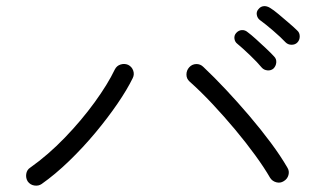

<svg xmlns="http://www.w3.org/2000/svg" viewBox="-20 -780 1040 622"><path d="M115 -184Q105 -177 91.5 -179Q78 -181 70 -192Q63 -203 65 -216.5Q67 -230 78 -237Q136 -278 190 -334Q244 -390 286.5 -448.5Q329 -507 352 -555Q358 -567 370.5 -571Q383 -575 395 -570Q407 -564 411.5 -551.5Q416 -539 410 -527Q392 -490 360.5 -444Q329 -398 289 -350Q249 -302 204 -258.5Q159 -215 115 -184ZM899 -193Q888 -186 875 -189.5Q862 -193 855 -204Q836 -237 806.5 -277.5Q777 -318 741.5 -360.5Q706 -403 668 -443.5Q630 -484 594 -516Q584 -525 584 -538.5Q584 -552 593 -562Q602 -572 615.5 -572.5Q629 -573 639 -563Q674 -530 712 -489.5Q750 -449 787.5 -405Q825 -361 857 -318Q889 -275 911 -237Q918 -226 914.5 -213Q911 -200 899 -193ZM943 -642Q936 -635 924.5 -635Q913 -635 905 -643Q890 -659 865 -680.5Q840 -702 822 -715Q814 -721 812 -731.5Q810 -742 817 -750Q824 -759 834 -760Q844 -761 854 -755Q866 -748 882.5 -734Q899 -720 916 -705.5Q933 -691 943 -681Q951 -674 951 -662Q951 -650 943 -642ZM866 -558Q858 -551 846.5 -552Q835 -553 828 -561Q814 -578 790 -601Q766 -624 749 -638Q741 -644 739.5 -654.5Q738 -665 745 -673Q753 -682 763.5 -682.5Q774 -683 782 -676Q793 -668 809 -653.5Q825 -639 841.5 -623.5Q858 -608 868 -597Q876 -589 875 -577.5Q874 -566 866 -558Z"/></svg>

Font: Zen Maru Gothic
Style: Regular
Weight: 400
Designer: Yoshimichi Ohira
Foundry: Positype
Version: Version 1.002